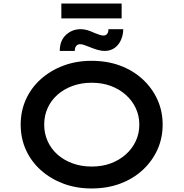

<svg xmlns="http://www.w3.org/2000/svg" viewBox="-20 -1056 1038 1086"><path d="M498 10Q411 10 338 -17.5Q265 -45 210.5 -94Q156 -143 126.5 -208.5Q97 -274 97 -351Q97 -428 126.5 -493.5Q156 -559 210.5 -608Q265 -657 338 -684.5Q411 -712 498 -712Q586 -712 659 -685Q732 -658 786 -608.5Q840 -559 870 -493.5Q900 -428 900 -351Q900 -274 870 -208.5Q840 -143 786 -93.5Q732 -44 659 -17Q586 10 498 10ZM498 -114Q558 -114 606.5 -132Q655 -150 691.5 -182.5Q728 -215 748 -258Q768 -301 768 -351Q768 -401 748 -444Q728 -487 691.5 -519.5Q655 -552 606.5 -570Q558 -588 498 -588Q440 -588 390.5 -570Q341 -552 305 -520Q269 -488 249.5 -445Q230 -402 230 -351Q230 -301 249.5 -257.5Q269 -214 305 -182Q341 -150 390.5 -132Q440 -114 498 -114ZM573 -768Q551 -768 528.5 -775Q506 -782 484 -791Q467 -798 455 -802Q443 -806 433 -806Q419 -806 411 -796Q403 -786 403 -768H318Q318 -826 353 -858.5Q388 -891 436 -891Q456 -891 475.5 -885Q495 -879 516 -869Q531 -863 543.5 -859Q556 -855 565 -855Q579 -855 586.5 -865Q594 -875 593 -891H677Q677 -859 664.5 -830.5Q652 -802 628.5 -785Q605 -768 573 -768ZM327 -952V-1036H668V-952Z"/></svg>

Font: Lexend Mega Medium
Style: Regular
Weight: 500
Version: Version 1.007